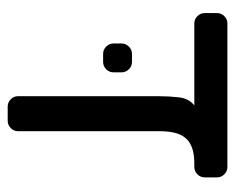

<svg xmlns="http://www.w3.org/2000/svg" viewBox="-76 -535 611 499"><g transform="rotate(90 229.5 -285.5)"><path d="M120 -248Q109 -248 101 -256Q93 -264 93 -275V-296Q93 -307 101 -315Q109 -323 120 -323H141Q152 -323 160 -315Q168 -307 168 -296V-275Q168 -264 160 -256Q152 -248 141 -248ZM14 -544Q14 -555 22 -563Q30 -571 41 -571H414Q425 -571 433 -563Q441 -555 441 -544V-512Q441 -501 433 -493Q425 -485 414 -485H405Q379 -485 362.5 -478.5Q346 -472 337 -460Q328 -448 324.5 -431.5Q321 -415 321 -396V-27Q321 -16 313 -8Q305 0 294 0H257Q246 0 238 -8Q230 -16 230 -27V-393Q230 -419 233 -445Q236 -471 254 -485H41Q30 -485 22 -493Q14 -501 14 -512Z"/></g></svg>

Font: Rubik
Style: Regular
Weight: 400
Designer: Hubert & Fischer
Foundry: Hubert & Fischer
Version: Version 1.002; ttfautohint (v1.6)